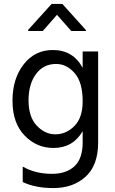

<svg xmlns="http://www.w3.org/2000/svg" viewBox="-20 -770 589 982"><path d="M263.2 -83Q210 -83 168 -127.4Q126 -171.9 126 -256.8Q126 -339.8 164.1 -391.4Q202.1 -442.9 267.1 -442.9Q320.8 -442.9 361.8 -396Q402.8 -349.1 402.8 -252Q402.8 -168 360.6 -125.5Q318.4 -83 263.2 -83ZM402.8 -506.8V-422.9Q354 -514.2 250 -514.2Q158.2 -514.2 101.1 -440.9Q43.9 -367.7 43.9 -254.9Q43.9 -141.1 105.5 -77.1Q167 -13.2 253.9 -13.2Q353 -13.2 402.8 -99.1V-42Q402.8 41 361.1 80.1Q319.3 119.1 246.1 119.1Q160.2 119.1 96.2 82V161.1Q161.1 191.9 252.9 191.9Q354 191.9 418 133.5Q481.9 75.2 481.9 -41V-506.8ZM419.4 -616.2 298.8 -750H244.1L124 -617.2V-611.3H198.7L271.5 -694.3L344.7 -611.3H419.4Z"/></svg>

Font: FAU Chimera
Style: Regular
Weight: 400
Version: Version 1.002;hotconv 1.0.117;makeotfexe 2.5.65602